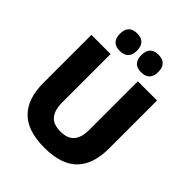

<svg xmlns="http://www.w3.org/2000/svg" viewBox="-234 -963 1111 1111"><g transform="rotate(45 321.5 -408.0)"><path d="M321.5 15.5Q184.5 15.5 118.8 -50.8Q53 -117 53 -245V-639H210V-242Q210 -180 236.8 -148.2Q263.5 -116.5 321.5 -116.5Q380 -116.5 406.5 -148.2Q433 -180 433 -242V-639H590V-245Q590 -117 524.8 -50.8Q459.5 15.5 321.5 15.5ZM234 -689Q199.5 -689 182.2 -707.2Q165 -725.5 165 -758.5V-762.5Q165 -796 182.2 -814.2Q199.5 -832.5 234 -832.5Q269.5 -832.5 286.8 -814.2Q304 -796 304 -762.5V-758.5Q304 -725.5 286.8 -707.2Q269.5 -689 234 -689ZM409 -689Q374 -689 357 -707.2Q340 -725.5 340 -758.5V-762.5Q340 -796 357 -814.2Q374 -832.5 409 -832.5Q444 -832.5 461.2 -814.2Q478.5 -796 478.5 -762.5V-758.5Q478.5 -725.5 461.2 -707.2Q444 -689 409 -689Z"/></g></svg>

Font: Anek Kannada Medium
Style: Bold
Weight: 700
Version: Version 1.003